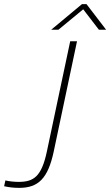

<svg xmlns="http://www.w3.org/2000/svg" viewBox="-180 -700 534 930"><path d="M-90 181C-108 181 -133 179 -154 174L-160 202C-138 207 -115 210 -87 210C5 210 52 165 80 35L193 -500H160L47 34C21 156 -17 181 -90 181ZM68 -556H103L223 -655L299 -556H334L239 -680H217Z"/></svg>

Font: LT Wave Text Thin Italic
Style: Regular
Weight: 100
Designer: Daniel Lyons
Version: Version 2.5 (Glyphs App)